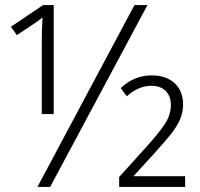

<svg xmlns="http://www.w3.org/2000/svg" viewBox="-20 -734 785 754"><path d="M144 -567Q144 -622 147 -665Q115 -641 103 -634L46 -596L23 -629L149 -714H191V-286H144ZM508 -714H559L177 0H127ZM448 -39 552 -154Q607 -215 629 -249.5Q651 -284 651 -322Q651 -356 631 -376.5Q611 -397 574 -397Q524 -397 478 -356L454 -388Q507 -438 575 -438Q633 -438 666 -407Q699 -376 699 -324Q699 -292 686.5 -264Q674 -236 653 -209.5Q632 -183 588 -134L504 -42H707V0H448Z"/></svg>

Font: Noto Sans UI NarrowLight
Style: Regular
Weight: 300
Width: 4
Designer: Monotype Design Team
Foundry: Monotype Imaging Inc.
Version: Version 1.001